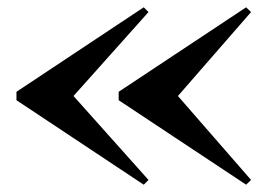

<svg xmlns="http://www.w3.org/2000/svg" viewBox="-20 -650 752 525"><path d="M653 -145 304.5 -376V-399L653 -630L666.5 -617L466.5 -387.5L666.5 -158ZM373 -145 25 -376V-399L373 -630L386 -617L181 -387.5L386 -158Z"/></svg>

Font: Bodoni Moda SC 9pt SemiBold
Style: Regular
Weight: 600
Designer: Owen Earl
Foundry: indestructible type
Version: Version 2.005